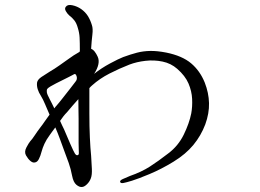

<svg xmlns="http://www.w3.org/2000/svg" viewBox="-20 -725 1040 767"><path d="M279 -112Q274 -120 261.5 -148.5Q249 -177 236 -208Q232 -216 228 -224.5Q224 -233 220 -242Q226 -251 233 -260Q240 -269 248 -277Q259 -290 270 -303Q281 -316 293 -329Q293 -307 293.5 -286Q294 -265 294 -251Q294 -236 294 -216.5Q294 -197 294 -179.5Q294 -162 294 -154Q294 -142 294.5 -131Q295 -120 295 -113Q295 -106 289.5 -105Q284 -104 279 -112ZM179 -328Q168 -348 167 -357Q166 -366 169 -370Q172 -374 182 -380Q192 -386 204 -392Q212 -396 227 -403.5Q242 -411 256 -418Q270 -425 275 -428Q282 -433 286 -420.5Q290 -408 281 -398Q276 -391 261 -372Q246 -353 230 -332.5Q214 -312 205 -302Q203 -300 201 -297.5Q199 -295 197 -292Q192 -302 187.5 -311.5Q183 -321 179 -328ZM644 -515Q608 -522 580 -521.5Q552 -521 527 -514.5Q502 -508 472 -497Q454 -490 419.5 -471.5Q385 -453 356 -430Q383 -472 370 -499Q365 -510 358.5 -518.5Q352 -527 344 -530Q346 -562 349 -586.5Q352 -611 347 -625Q341 -645 331 -661Q321 -677 304 -689Q288 -700 269 -704Q250 -708 243 -698Q237 -691 243 -680.5Q249 -670 257 -663Q268 -655 277 -643.5Q286 -632 291 -613Q297 -594 298 -574.5Q299 -555 299 -522Q299 -521 298.5 -520Q298 -519 298 -518Q273 -504 253 -489Q236 -477 217 -463.5Q198 -450 179 -439Q161 -428 145.5 -417.5Q130 -407 128 -395Q125 -370 144 -341Q152 -328 159.5 -310Q167 -292 178 -267Q168 -254 159 -240.5Q150 -227 142 -217Q129 -200 118.5 -184Q108 -168 101 -161Q95 -154 85.5 -136Q76 -118 84 -104Q92 -90 101.5 -82Q111 -74 119 -76Q129 -77 135.5 -90Q142 -103 146 -119Q150 -134 157.5 -150.5Q165 -167 179 -186Q184 -193 189.5 -200.5Q195 -208 201 -216Q211 -193 219.5 -169.5Q228 -146 235 -127Q246 -98 254.5 -74Q263 -50 268 -23Q273 3 285 13Q297 23 307 22Q316 22 327 11.5Q338 1 343 -13Q348 -26 347 -50Q346 -74 344 -103Q341 -132 339 -175.5Q337 -219 337 -271Q337 -294 337 -320.5Q337 -347 337 -373Q340 -376 342.5 -379Q345 -382 348 -384Q378 -411 417 -431Q456 -451 497 -467Q526 -478 561 -482Q596 -486 629.5 -479Q663 -472 688 -450Q720 -422 733 -391.5Q746 -361 747.5 -330Q749 -299 744 -272Q736 -232 714 -187Q692 -142 652 -112Q612 -81 578.5 -59.5Q545 -38 499 -22Q482 -15 470 -9.5Q458 -4 460 2Q462 8 473 6Q484 4 507 -3Q530 -10 577 -29.5Q624 -49 673 -79Q722 -109 752.5 -146Q783 -183 800 -228Q816 -272 815 -313Q814 -354 798 -395Q779 -442 743.5 -472Q708 -502 644 -515Z"/></svg>

Font: Hannari
Style: Regular
Weight: 400
Version: Version 1.12